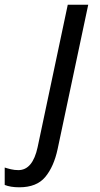

<svg xmlns="http://www.w3.org/2000/svg" viewBox="-146 -556 424 816"><path d="M-64 240Q-101 240 -126 230V156Q-114 160 -99 163.5Q-84 167 -68 167Q-7 167 14 69L142 -536H229L99 77Q83 152 46.5 196Q10 240 -64 240Z"/></svg>

Font: BC Sans
Style: Italic
Weight: 400
Italic angle: -12°
Designer: Monotype Design Team
Designer: Province of B.C.
Foundry: Monotype Imaging Inc.
Version: Version 2.000;GOOG;noto-source:20170915:90ef993387c0